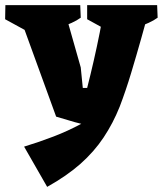

<svg xmlns="http://www.w3.org/2000/svg" viewBox="-46 -499 635 749"><path d="M138 230 48 73Q107 55 163 33.5Q219 12 271 -16Q246 -22 222 -29.5Q198 -37 173 -44L25 -451L200 -479L269 -236L277 -156H294Q307 -207 319.5 -261.5Q332 -316 343 -371.5Q354 -427 362 -479H541Q524 -417 505 -349.5Q486 -282 465.5 -214Q445 -146 421 -83Q395 -18 358 37.5Q321 93 268 140Q215 187 138 230ZM155 -325 -26 -424 -25 -479H199ZM194 -393 108 -479H267L269 -430Q254 -419 234 -410Q214 -401 194 -393ZM474 -325 294 -424V-479H519ZM494 -393 408 -479H567L569 -430Q554 -419 534 -410Q514 -401 494 -393Z"/></svg>

Font: Eczar
Style: Bold
Weight: 700
Designer: Vaibhav Singh
Foundry: Rosetta Type Foundry
Version: Version 2.000